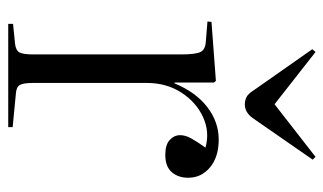

<svg xmlns="http://www.w3.org/2000/svg" viewBox="-184 -622 805 478"><g transform="rotate(90 219.0 -382.5)"><path d="M39 0V-12L89 -17Q105 -19 110 -28Q115 -37 115 -63V-430Q115 -466 109 -478.5Q103 -491 82 -492L33 -496L34 -506L181 -517L185 -512V-414H187Q209 -467 246 -495.5Q283 -524 327 -524Q370 -524 396 -502.5Q422 -481 422 -448Q422 -423 408 -407Q394 -391 365 -391Q340 -391 328 -402Q316 -413 316 -428Q316 -441 324 -455.5Q332 -470 347 -491Q308 -502 271 -485Q234 -468 210 -431Q186 -394 186 -345V-62Q186 -38 191 -29Q196 -20 213 -19L296 -11V0ZM239 -589Q230 -589 221.5 -593Q213 -597 203 -613L102 -757L109 -765L239 -663L370 -765L377 -758L273 -608Q259 -589 239 -589Z"/></g></svg>

Font: Literata 72pt Light
Style: Regular
Weight: 300
Designer: Latin by Veronika Burian and Jose Scaglione. Greek by Irene Vlachou. Cyrillic by Vera Evstafieva.
Foundry: TypeTogether
Version: Version 3.002